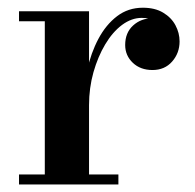

<svg xmlns="http://www.w3.org/2000/svg" viewBox="-20 -490 518 510"><path d="M201.5 -210.5Q201.5 -257.5 211.5 -303.5Q221.5 -349.5 241.5 -387Q261.5 -424.5 291 -447Q320.5 -469.5 359.5 -469.5Q391.5 -469.5 413.2 -456.5Q435 -443.5 446 -423Q457 -402.5 457 -380Q457 -349 437.2 -326.5Q417.5 -304 385 -304Q353 -304 332.8 -323.2Q312.5 -342.5 312.5 -370.5Q312.5 -403 333.5 -422.2Q354.5 -441.5 385 -441.5Q405 -441.5 421.2 -433Q437.5 -424.5 446.8 -410.5Q456 -396.5 456 -380H429.5Q429.5 -397.5 420 -411.5Q410.5 -425.5 393.8 -434Q377 -442.5 356.5 -442.5Q329.5 -442.5 304.2 -423.8Q279 -405 259.5 -372.2Q240 -339.5 228.2 -298Q216.5 -256.5 216.5 -210.5ZM216.5 -460V-26.5H294.5V0H30.5V-26.5H99V-433.5H30.5V-460Z"/></svg>

Font: Bodoni Moda 9pt SemiBold
Style: Regular
Weight: 600
Designer: Owen Earl
Foundry: indestructible type
Version: Version 2.005